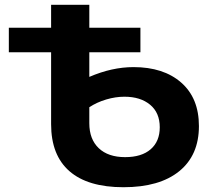

<svg xmlns="http://www.w3.org/2000/svg" viewBox="-20 -770 884 804"><path d="M813 -242Q813 -120 730.5 -53Q648 14 497 14Q348 14 271 -53Q194 -120 194 -250V-551H17V-654H194V-750H354V-654H568V-551H354V-448Q449 -489 539 -489Q665 -489 739 -424Q813 -359 813 -242ZM649 -237Q649 -298 608.5 -331.5Q568 -365 501 -365Q464 -365 425 -353.5Q386 -342 354 -321V-254Q354 -187 393.5 -149.5Q433 -112 504 -112Q573 -112 611 -145Q649 -178 649 -237Z"/></svg>

Font: Montserrat Alternates
Style: Bold
Weight: 700
Designer: Julieta Ulanovsky
Foundry: Julieta Ulanovsky
Version: Version 7.200